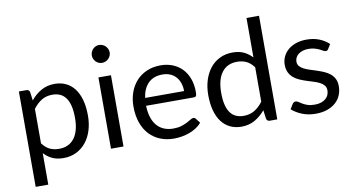

<svg xmlns="http://www.w3.org/2000/svg" viewBox="-84 -954 2491 1344"><g transform="rotate(-10 1161.0 -282.0)"><path d="M160 -122Q184.5 -89 213.5 -75.5Q242.5 -62 278.5 -62Q349.5 -62 387.5 -112.5Q425.5 -163 425.5 -256.5Q425.5 -306 416.8 -341.5Q408 -377 391.5 -399.8Q375 -422.5 351 -433Q327 -443.5 296.5 -443.5Q253 -443.5 220.2 -423.5Q187.5 -403.5 160 -367ZM155.5 -428Q187.5 -467.5 229.5 -491.5Q271.5 -515.5 325.5 -515.5Q369.5 -515.5 405 -498.8Q440.5 -482 465.5 -449.2Q490.5 -416.5 504 -368Q517.5 -319.5 517.5 -256.5Q517.5 -200.5 502.5 -152.2Q487.5 -104 459.2 -68.8Q431 -33.5 390.2 -13.2Q349.5 7 298.5 7Q252 7 218.8 -8.8Q185.5 -24.5 160 -52.5V171.5H70.5V-506.5H124Q143 -506.5 147.5 -488Z M725 -506.5V0H636V-506.5ZM744 -665.5Q744 -652.5 738.8 -641.2Q733.5 -630 724.8 -621.2Q716 -612.5 704.2 -607.5Q692.5 -602.5 679.5 -602.5Q666.5 -602.5 655.2 -607.5Q644 -612.5 635.5 -621.2Q627 -630 622 -641.2Q617 -652.5 617 -665.5Q617 -678.5 622 -690.2Q627 -702 635.5 -710.8Q644 -719.5 655.2 -724.5Q666.5 -729.5 679.5 -729.5Q692.5 -729.5 704.2 -724.5Q716 -719.5 724.8 -710.8Q733.5 -702 738.8 -690.2Q744 -678.5 744 -665.5Z M1210 -308.5Q1210 -339.5 1201.2 -365.2Q1192.5 -391 1175.8 -409.8Q1159 -428.5 1135 -438.8Q1111 -449 1080.5 -449Q1016.5 -449 979.2 -411.8Q942 -374.5 933 -308.5ZM1282 -71Q1265.5 -51 1242.5 -36.2Q1219.5 -21.5 1193.2 -12Q1167 -2.5 1139 2.2Q1111 7 1083.5 7Q1031 7 986.8 -10.8Q942.5 -28.5 910.2 -62.8Q878 -97 860 -147.5Q842 -198 842 -263.5Q842 -316.5 858.2 -362.5Q874.5 -408.5 905 -442.2Q935.5 -476 979.5 -495.2Q1023.5 -514.5 1078.5 -514.5Q1124 -514.5 1162.8 -499.2Q1201.5 -484 1229.8 -455.2Q1258 -426.5 1274 -384.2Q1290 -342 1290 -288Q1290 -267 1285.5 -260Q1281 -253 1268.5 -253H930Q931.5 -205 943.2 -169.5Q955 -134 976 -110.2Q997 -86.5 1026 -74.8Q1055 -63 1091 -63Q1124.5 -63 1148.8 -70.8Q1173 -78.5 1190.5 -87.5Q1208 -96.5 1219.8 -104.2Q1231.5 -112 1240 -112Q1251 -112 1257 -103.5Z M1729 -386Q1704 -419.5 1675 -432.8Q1646 -446 1610 -446Q1539.5 -446 1501.5 -395.5Q1463.5 -345 1463.5 -251.5Q1463.5 -202 1472 -166.8Q1480.5 -131.5 1497 -108.8Q1513.5 -86 1537.5 -75.5Q1561.5 -65 1592 -65Q1636 -65 1668.8 -85Q1701.5 -105 1729 -141.5ZM1818 -736.5V0H1765Q1746 0 1741 -18.5L1733 -80Q1700.5 -41 1659 -17Q1617.5 7 1563 7Q1519.5 7 1484 -9.8Q1448.5 -26.5 1423.5 -59Q1398.5 -91.5 1385 -140Q1371.5 -188.5 1371.5 -251.5Q1371.5 -307.5 1386.5 -355.8Q1401.5 -404 1429.5 -439.5Q1457.5 -475 1498.2 -495.2Q1539 -515.5 1590 -515.5Q1636.5 -515.5 1669.8 -499.8Q1703 -484 1729 -456V-736.5Z M2254 -423Q2248 -412 2235.5 -412Q2228 -412 2218.5 -417.5Q2209 -423 2195.2 -429.8Q2181.5 -436.5 2162.5 -442.2Q2143.5 -448 2117.5 -448Q2095 -448 2077 -442.2Q2059 -436.5 2046.2 -426.5Q2033.5 -416.5 2026.8 -403.2Q2020 -390 2020 -374.5Q2020 -355 2031.2 -342Q2042.5 -329 2061 -319.5Q2079.5 -310 2103 -302.8Q2126.5 -295.5 2151.2 -287.2Q2176 -279 2199.5 -269Q2223 -259 2241.5 -244Q2260 -229 2271.2 -207.2Q2282.5 -185.5 2282.5 -155Q2282.5 -120 2270 -90.2Q2257.5 -60.5 2233 -38.8Q2208.5 -17 2173 -4.5Q2137.5 8 2091 8Q2038 8 1995 -9.2Q1952 -26.5 1922 -53.5L1943 -87.5Q1947 -94 1952.5 -97.5Q1958 -101 1966.5 -101Q1975.5 -101 1985.5 -94Q1995.5 -87 2009.8 -78.5Q2024 -70 2044.5 -63Q2065 -56 2095.5 -56Q2121.5 -56 2141 -62.8Q2160.5 -69.5 2173.5 -81Q2186.5 -92.5 2192.8 -107.5Q2199 -122.5 2199 -139.5Q2199 -160.5 2187.8 -174.2Q2176.5 -188 2158 -197.8Q2139.5 -207.5 2115.8 -214.8Q2092 -222 2067.2 -230Q2042.5 -238 2018.8 -248.2Q1995 -258.5 1976.5 -274Q1958 -289.5 1946.8 -312.2Q1935.5 -335 1935.5 -367.5Q1935.5 -396.5 1947.5 -423.2Q1959.5 -450 1982.5 -470.2Q2005.5 -490.5 2039 -502.5Q2072.5 -514.5 2115.5 -514.5Q2165.5 -514.5 2205.2 -498.8Q2245 -483 2274 -455.5Z"/></g></svg>

Font: Lato-Regular
Style: Regular
Weight: 400
Designer: Lukasz Dziedzic with Adam Twardoch and Botio Nikoltchev
Foundry: tyPoland Lukasz Dziedzic
Version: Version 2.015; 2015-08-06; http://www.latofonts.com/